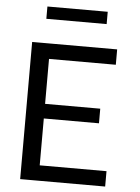

<svg xmlns="http://www.w3.org/2000/svg" viewBox="-61 -971 742 1018"><g transform="rotate(5 310.0 -462.0)"><path d="M85.3 0V-730H182.2V0ZM537.7 0H140.5V-81.8H537.7ZM475.8 -331.2H145.5V-409H475.8ZM140.5 -648.2V-730H537.7V-648.2ZM470.5 -858.8H149.5V-924.3H470.5Z"/></g></svg>

Font: Monaspace Neon Var ExtraLight
Style: Regular
Weight: 200
Designer: Riley Cran and the Lettermatic Team
Version: Version 1.200 (Monaspace Neon Var)